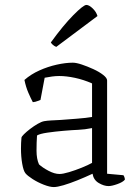

<svg xmlns="http://www.w3.org/2000/svg" viewBox="-20 -754 566 778"><path d="M198 4Q182 4 157.5 -5.5Q133 -15 112 -28.5Q91 -42 83 -52Q75 -62 70 -90.5Q65 -119 65 -152Q65 -164 65.5 -175Q66 -186 67 -196Q67 -200 77 -210Q87 -220 102 -231.5Q117 -243 132.5 -252Q148 -261 159 -263Q170 -265 187 -266Q204 -267 226 -268Q253 -270 291.5 -273Q330 -276 353 -280V-416Q319 -431 284 -438.5Q249 -446 220 -446Q206 -446 191 -444Q176 -442 161 -439L144 -349Q140 -348 132 -344.5Q124 -341 113 -340Q105 -355 95 -378Q85 -401 79 -430Q105 -453 139.5 -468.5Q174 -484 210 -492Q246 -500 275 -500Q289 -500 311.5 -492.5Q334 -485 358 -474Q382 -463 398 -450.5Q414 -438 414 -428V-50L480 -44Q482 -42 484 -36.5Q486 -31 486 -26Q478 -16 455.5 -8Q433 0 420 0Q401 0 380 -12.5Q359 -25 355 -50Q325 -36 294 -23.5Q263 -11 237.5 -3.5Q212 4 198 4ZM221 -49Q235 -49 260 -56.5Q285 -64 311 -74.5Q337 -85 353 -94V-235Q323 -229 298 -228Q273 -227 238 -224Q203 -221 172 -216.5Q141 -212 130 -205Q128 -177 128 -143.5Q128 -110 138 -88Q152 -75 176.5 -62Q201 -49 221 -49ZM208 -564Q200 -567 194 -572.5Q188 -578 186 -582Q236 -651 277 -692.5Q318 -734 330 -734Q341 -734 355.5 -720Q370 -706 375 -689Z"/></svg>

Font: Texturina Thin
Style: Regular
Weight: 100
Designer: Guillermo Torres Carreño
Foundry: Omnibus-Type
Version: Version 1.002; ttfautohint (v1.8.3)